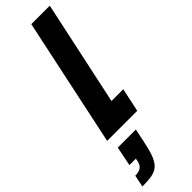

<svg xmlns="http://www.w3.org/2000/svg" viewBox="-382 -685 970 970"><g transform="rotate(-45 103.5 -199.5)"><path d="M-17 0 129 -688H261L141 -127H225L198 0ZM-54 289 -41 225Q-24 225 -11.5 220.5Q1 216 9 205.5Q17 195 20 177L22 166H-24L-3 62H126L114 121Q103 177 91 210.5Q79 244 61.5 261Q44 278 16.5 283.5Q-11 289 -54 289Z"/></g></svg>

Font: Saira UltraCondensed Black
Style: Italic
Weight: 900
Width: 1
Italic angle: -12°
Designer: Hector Gatti with collaboration of the Omnibus-Type team
Foundry: Omnibus-Type
Version: Version 1.101